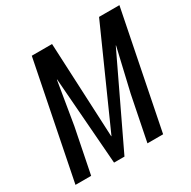

<svg xmlns="http://www.w3.org/2000/svg" viewBox="-158 -866 1018 1021"><g transform="rotate(-30 351.0 -355.5)"><path d="M288.1 -710.9 315.4 -128.9H316.9L576.7 -710.9H701.7L559.6 0H463.4L518.1 -272.9L579.1 -534.2L577.6 -534.7L322.3 0H258.3L217.3 -534.2H215.8L172.4 -272.9L117.7 0H21.5L163.6 -710.9Z"/></g></svg>

Font: RobotoCondensed-Italic
Style: Italic
Weight: 400
Designer: Google
Version: Version 1.200311; 2013